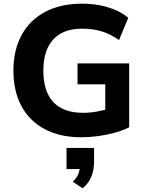

<svg xmlns="http://www.w3.org/2000/svg" viewBox="-20 -736 792 1045"><path d="M423 11Q305 11 222.5 -33.5Q140 -78 96.5 -159Q53 -240 53 -351Q53 -463 97.5 -545Q142 -627 226 -671.5Q310 -716 427 -716Q477 -716 524 -707Q571 -698 610.5 -680.5Q650 -663 678 -639L628 -518Q581 -551 533 -565.5Q485 -580 428 -580Q324 -580 270 -521.5Q216 -463 216 -351Q216 -238 270.5 -180Q325 -122 432 -122Q470 -122 508.5 -129Q547 -136 583 -148L553 -85V-277H402V-391H683V-43Q649 -26 606 -14Q563 -2 516 4.5Q469 11 423 11ZM430 289 376 253Q398 232 406.5 210.5Q415 189 415 166L447 184H342V69H492V143Q492 187 478 223.5Q464 260 430 289Z"/></svg>

Font: Nunito Sans 11pt ExtraBold
Style: Regular
Weight: 800
Version: Version 3.101;gftools[0.9.27]